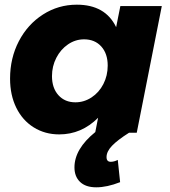

<svg xmlns="http://www.w3.org/2000/svg" viewBox="-20 -567 726 820"><path d="M671 -541 564 0H531Q482 31 458.5 55.5Q435 80 435 104Q435 124 453 124Q467 124 483 116L493 211Q437 233 391 233Q346 233 322 210Q298 187 298 148Q298 69 387 -3L399 -64Q328 7 233 7Q172 7 124 -23Q76 -53 49.5 -107Q23 -161 23 -231Q23 -319 60.5 -391Q98 -463 163.5 -505Q229 -547 308 -547Q430 -547 476 -451L494 -541ZM440 -287Q440 -338 412.5 -368.5Q385 -399 339 -399Q302 -399 270.5 -377.5Q239 -356 220.5 -320Q202 -284 202 -242Q202 -191 229.5 -160.5Q257 -130 302 -130Q339 -130 371 -151Q403 -172 421.5 -208Q440 -244 440 -287Z"/></svg>

Font: Gontserrat
Style: Bold Italic
Weight: 700
Italic angle: -11.3°
Designer: Julieta Ulanovsky
Foundry: Julieta Ulanovsky
Version: Version 6.001